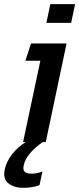

<svg xmlns="http://www.w3.org/2000/svg" viewBox="-33 -683 381 923"><path d="M190 -573 209 -663H328L309 -573ZM78 220Q35 220 7.5 198.5Q-20 177 -10 131Q-2 93 25.5 58Q53 23 91 0H78L161 -391H89L116 -474H287L187 0H173Q136 25 111.5 53.5Q87 82 81 112Q76 135 86.5 143.5Q97 152 119 152Q131 152 146 149Q161 146 171 141L157 207Q143 213 121.5 216.5Q100 220 78 220Z"/></svg>

Font: Kanit
Style: Italic
Weight: 400
Italic angle: -12°
Designer: Katatrad Team
Foundry: CadsonDemak
Version: Version 2.000; ttfautohint (v1.8.3)